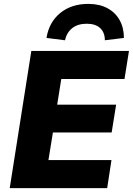

<svg xmlns="http://www.w3.org/2000/svg" viewBox="-20 -967 683 987"><path d="M30 0 141 -705H643L620 -561H295L274 -429H577L554 -286H252L229 -144H553L531 0ZM314 -760 219 -772Q232 -853 289.5 -900Q347 -947 434 -947Q491 -947 532 -925Q573 -903 595 -863.5Q617 -824 617 -772L519 -760Q519 -800 495 -822.5Q471 -845 426 -845Q380 -845 351.5 -822.5Q323 -800 314 -760Z"/></svg>

Font: Nunito Sans 11pt Black
Style: Italic
Weight: 900
Italic angle: -9°
Version: Version 3.101;gftools[0.9.27]